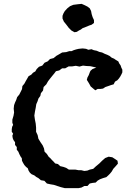

<svg xmlns="http://www.w3.org/2000/svg" viewBox="-20 -963 680 995"><path d="M408 -712 426 -710 438 -705 454 -708 466 -703 481 -700 495 -694 509 -691 523 -684 536 -679 548 -673 559 -664 571 -659 581 -652 593 -645 598 -634 605 -624 609 -612 614 -602V-588L609 -577L603 -566L596 -556L588 -547L576 -540L569 -526L555 -522L541 -517L526 -512L514 -504L500 -502H486L474 -495L463 -504L450 -515L443 -528L437 -538L430 -549L433 -561L440 -574L446 -590L449 -596L459 -605L479 -613L448 -620L427 -621L410 -623L392 -618L373 -622L354 -619H336L318 -609H302L287 -598L270 -594L261 -582L251 -570L239 -555L229 -542L220 -526L206 -512L203 -494L192 -480L189 -466L179 -452L175 -439L168 -423L165 -404L161 -384L158 -364L161 -343L165 -323L167 -302V-280L175 -263L179 -244L190 -226L201 -210L208 -194L211 -177L223 -165L232 -151L241 -143L249 -134L258 -125L266 -116L280 -113L292 -102L309 -98L323 -93L337 -84H371L387 -81H401L417 -77L433 -79L445 -84L463 -88L478 -102L495 -116L509 -130L525 -144L543 -151L562 -148L576 -139L589 -130L591 -115L578 -100L567 -88L559 -74L550 -63L541 -54L531 -45L514 -40L498 -34L486 -27L476 -17L459 -15L445 -12L433 1H417L402 9L387 12H316L296 7L277 1L259 -5L241 -8L223 -12L210 -26L192 -29L179 -40L168 -46L158 -54L144 -60L135 -68L128 -79L124 -91L115 -98L106 -108L99 -120L94 -130L93 -143L86 -153L80 -165L75 -177L67 -187V-201L58 -212V-226L50 -237L46 -247L44 -260L48 -270L41 -280V-294L43 -306L48 -316L44 -327V-343L50 -363L53 -380L51 -400L53 -418L58 -432L64 -445L69 -460L80 -473L94 -501L96 -517L106 -529L113 -542L120 -554L128 -568L142 -576L151 -586L163 -593L170 -605L182 -617L199 -623L211 -638L227 -645L239 -657L258 -662L271 -673L285 -681L302 -691L323 -693L339 -698H351L362 -703L375 -707L388 -710ZM383 -941 403 -943 419 -936 433 -929 445 -920 452 -906 455 -890 460 -874 467 -859V-844L455 -835L443 -831L419 -821L408 -817L399 -810L389 -805L378 -798L366 -796L350 -805L336 -819L324 -835L311 -851L304 -867V-881L309 -894L316 -906L329 -920L343 -931L360 -938Z"/></svg>

Font: Tagesschrift
Style: Regular
Weight: 400
Designer: Yanone
Version: Version 2.000; ttfautohint (v1.8.4.7-5d5b)